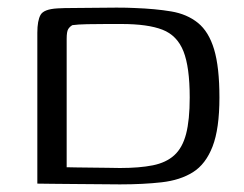

<svg xmlns="http://www.w3.org/2000/svg" viewBox="-20 -482 641 504"><path d="M556 -226Q556 -144 538 -97.5Q520 -51 486.5 -30Q453 -9 404.5 -3.5Q356 2 295 2Q266 2 234.5 1.5Q203 1 172.5 1Q142 1 117.5 0.5Q93 0 78 0V-396Q78 -428 86.5 -443Q95 -458 131 -460Q147 -461 173 -461Q199 -461 228.5 -461.5Q258 -462 286 -462Q314 -462 333 -461Q388 -459 429.5 -452Q471 -445 499.5 -422Q528 -399 542 -352.5Q556 -306 556 -226ZM155 -43Q162 -43 180.5 -42.5Q199 -42 221 -42Q243 -42 263.5 -41.5Q284 -41 295 -41Q346 -41 381 -48Q416 -55 437.5 -74.5Q459 -94 468.5 -130.5Q478 -167 478 -226Q478 -306 461.5 -347.5Q445 -389 406.5 -404Q368 -419 299 -419Q285 -419 259.5 -419Q234 -419 209 -418.5Q184 -418 170 -416Q163 -412 159 -405.5Q155 -399 155 -380Z"/></svg>

Font: Genos Thin
Style: Regular
Weight: 400
Version: Version 1.010